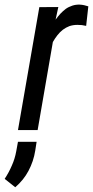

<svg xmlns="http://www.w3.org/2000/svg" viewBox="-66 -559 399 825"><path d="M304.2 -447.8 313.5 -531.7C307.6 -533.2 301.8 -535.2 295.9 -536.6C290 -538.1 283.7 -538.6 277.3 -539.1C265.6 -539.6 254.9 -538.1 244.6 -534.7C234.4 -531.2 225.1 -526.9 216.8 -521C208.5 -514.6 200.7 -507.8 193.4 -500C186 -491.7 179.2 -483.4 172.9 -474.6L184.6 -528.8L103 -528.3L11.2 0H95.7L161.1 -378.4C167 -388.7 173.3 -398.4 180.7 -407.7C187.5 -416.5 195.3 -424.3 204.1 -431.2C212.4 -437.5 222.2 -442.9 232.4 -446.8C242.7 -450.2 253.9 -452.1 266.6 -452.1C272.9 -452.1 279.3 -451.7 285.6 -451.2C292 -450.2 297.9 -449.2 304.2 -447.8ZM85.4 88.4 91.3 50.3H11.2L3.9 90.3C0 112.3 -6.3 132.8 -15.1 152.3C-23.4 171.9 -33.7 190.9 -45.9 209.5L-0.5 245.6C23.4 225.1 42.5 201.7 56.6 174.8C70.8 147.9 80.6 119.1 85.4 88.4Z"/></svg>

Font: Roboto Condensed
Style: Italic
Weight: 400
Designer: Google
Version: Version 1.000;PS 001.000;hotconv 1.0.88;makeotf.lib2.5.64775